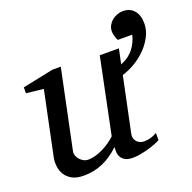

<svg xmlns="http://www.w3.org/2000/svg" viewBox="-117 -753 880 881"><g transform="rotate(-20 323.0 -312.0)"><path d="M646 -549.8Q646 -518.1 631.1 -488.5Q616.2 -459 592 -433.8Q567.9 -408.7 536.4 -389.6Q504.9 -370.6 472.2 -360.8L417 -97.2Q413.6 -81.5 417 -71Q420.4 -60.5 427.5 -53.7Q434.6 -46.9 443.6 -43.9Q452.6 -41 460.9 -41Q470.7 -41 486.8 -43.9Q502.9 -46.9 523.9 -59.1V-23.9Q514.6 -18.6 498.3 -12.2Q481.9 -5.9 462.9 -0.5Q443.8 4.9 424.1 8.5Q404.3 12.2 388.2 12.2Q359.9 12.2 346.2 2.7Q332.5 -6.8 327.4 -19.3Q322.3 -31.7 322.8 -44.4Q323.2 -57.1 323.2 -63Q283.7 -25.4 240.5 -6.6Q197.3 12.2 147 12.2Q112.3 12.2 90.3 0Q68.4 -12.2 57.1 -30.8Q45.9 -49.3 43.5 -71.3Q41 -93.3 44.9 -112.8L109.9 -424.8L25.9 -434.1V-462.9L176.8 -494.1H217.8L138.2 -112.8Q135.3 -100.1 139.4 -88.6Q143.6 -77.1 151.6 -68.6Q159.7 -60.1 169.9 -54.9Q180.2 -49.8 189.9 -49.8Q208 -49.8 226.3 -54.9Q244.6 -60.1 262.7 -68.8Q280.8 -77.6 297.4 -89.1Q314 -100.6 328.1 -113.8L403.8 -481.9H497.1L481.9 -409.2Q503.9 -418 520.5 -430.2L522 -431.6Q535.6 -441.9 545.4 -454.6Q567.9 -483.9 576.2 -520H505.9Q502 -526.9 499.5 -534.2Q497.1 -540.5 495.1 -548.6Q493.2 -556.6 493.2 -565.9Q493.2 -581.5 500.2 -594.5Q507.3 -607.4 518.6 -616.7Q529.8 -626 543.7 -631.1Q557.6 -636.2 571.8 -636.2Q606.9 -636.2 626.5 -613Q646 -589.8 646 -549.8Z"/></g></svg>

Font: Charis SIL Phon
Style: Italic
Weight: 400
Italic angle: -11°
Foundry: SIL International
Version: Version 5.000